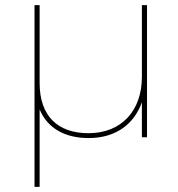

<svg xmlns="http://www.w3.org/2000/svg" viewBox="-20 -537 695 751"><path d="M115 194H135V-109C166 -35 234 3 327 3C428 3 503 -47 535 -137V0H555V-517H535V-236C535 -105 456 -16 326 -16C205 -16 135 -84 135 -212V-517H115Z"/></svg>

Font: Chess Sans Thin
Style: Regular
Weight: 100
Designer: Wolf Bōese
Foundry: Wolf Bōese
Version: Version 7.223;Glyphs 3.3 (3306)